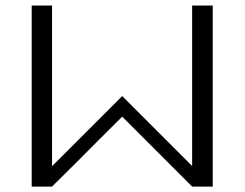

<svg xmlns="http://www.w3.org/2000/svg" viewBox="-20 -687 902 707"><path d="M687.5 0 430 -257.5Q330 -158.3 263.3 -90.8L171.7 0H96.7V-666.7H171.7V-75L430 -333.3L687.5 -75.8V-666.7H763.3V0Z"/></svg>

Font: 0xA000-Squarish
Style: Squareish
Weight: 400
Version: Version 0.1